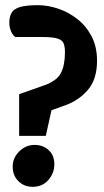

<svg xmlns="http://www.w3.org/2000/svg" viewBox="-20 -688 401 742"><path d="M54 -163V-324L153 -359Q200 -376 215.5 -406Q231 -436 231 -486Q231 -507 226 -520Q221 -533 202.5 -539Q184 -545 142 -545H39Q29 -552 22.5 -567.5Q16 -583 16 -600Q16 -624 25 -639Q34 -654 58 -661Q82 -668 127 -668Q164 -668 203.5 -655Q243 -642 277.5 -615.5Q312 -589 333.5 -548.5Q355 -508 355 -453Q355 -382 320 -341Q285 -300 232 -281L179 -262L157 -163ZM106 34Q73 34 51 12Q29 -10 29 -44Q29 -78 54.5 -103Q80 -128 114 -128Q146 -128 168 -108Q190 -88 190 -53Q190 -19 167 7.5Q144 34 106 34Z"/></svg>

Font: Faustina Light ExtraBold
Style: Regular
Weight: 800
Version: Version 1.200